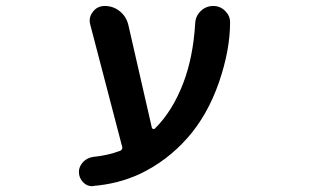

<svg xmlns="http://www.w3.org/2000/svg" viewBox="-20 -567 1040 645"><path d="M293.9 57.6Q292 58.6 290 58.6Q272.5 58.6 259.8 45.9Q245.1 31.2 245.1 10.7Q245.1 -2 252 -13.2Q258.8 -24.4 269.5 -31.2Q280.3 -38.1 293.9 -40Q342.8 -44.9 383.8 -60.5Q392.6 -64.5 390.6 -73.2L283.2 -484.4Q281.2 -491.2 281.2 -498Q281.2 -513.7 292 -527.3Q306.6 -546.9 332 -546.9Q360.4 -546.9 382.3 -529.3Q404.3 -511.7 411.1 -483.4L490.2 -137.7Q491.2 -134.8 494.6 -133.8Q498 -132.8 500 -134.8Q559.6 -193.4 595.7 -288.1Q628.9 -375 635.7 -488.3Q636.7 -512.7 654.3 -529.8Q671.9 -546.9 696.3 -546.9Q720.7 -546.9 737.3 -529.3Q752.9 -513.7 752.9 -492.2Q752.9 -399.4 715.8 -291Q676.8 -178.7 608.4 -102.1Q540 -25.4 449.2 17.6Q377 50.8 293.9 57.6Z"/></svg>

Font: Rounded-X Mgen+ 2m medium
Style: Regular
Weight: 500
Designer: [Source Han Sans]
Ryoko NISHIZUKA  (kana & ideographs); Paul D. Hunt (Latin, Greek & Cyrillic); Wenlong ZHANG  (bopomofo
Version: Version 1.059.20150602